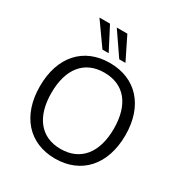

<svg xmlns="http://www.w3.org/2000/svg" viewBox="-209 -1072 1169 1233"><g transform="rotate(30 376.0 -455.5)"><path d="M375.5 8.8C569.6 8.8 693.1 -128.4 693.1 -347.1C693.1 -563.7 570.6 -700 375.5 -700C181.4 -700 59.8 -563.7 59.8 -346.1C59.8 -128.4 182.4 8.8 375.5 8.8ZM375.5 -62.7C229.4 -62.7 145.1 -167.6 145.1 -346.1C145.1 -524.5 229.4 -628.4 375.5 -628.4C523.5 -628.4 607.8 -525.5 607.8 -346.1C607.8 -167.6 522.5 -62.7 375.5 -62.7ZM414.7 -750H460.8L377.5 -918.6H299ZM290.2 -750H336.3L249 -918.6H170.6Z"/></g></svg>

Font: LL Pando Sans
Style: Regular
Weight: 400
Designer: Joshua Smith
Foundry: Joshua Smith
Version: Version 1.000;Glyphs 3.2.1 (3258)